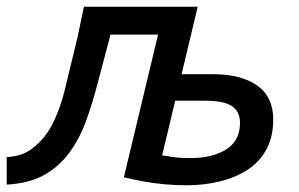

<svg xmlns="http://www.w3.org/2000/svg" viewBox="-44 -541 890 572"><path d="M511 11Q479 11 446 8Q413 5 383 -0.5Q353 -6 325 -13L427 -438H285L279 -414Q262 -351 246.5 -291.5Q231 -232 212.5 -181Q194 -130 166 -91Q135 -47 90 -21Q45 5 -24 9V-73Q18 -75 47 -95Q76 -115 98 -147Q130 -197 148.5 -271.5Q167 -346 187 -430L206 -521H545L497 -320Q509 -320 520.5 -320Q532 -320 543.5 -320Q555 -320 566 -320Q577 -320 588 -320Q675 -320 722.5 -286Q770 -252 770 -185Q770 -134 750 -96.5Q730 -59 694 -35.5Q658 -12 611 -0.5Q564 11 511 11ZM523 -70Q589 -70 630 -96Q671 -122 671 -175Q671 -208 647.5 -224.5Q624 -241 566 -241Q555 -241 544 -241Q533 -241 522 -241Q511 -241 500 -241Q489 -241 478 -241L439 -78Q453 -76 473 -73Q493 -70 523 -70Z"/></svg>

Font: Ubuntu Sans Medium
Style: Italic
Weight: 500
Italic angle: -13.5°
Designer: Dalton Maag Ltd
Foundry: Dalton Maag Ltd
Version: Version 1.006